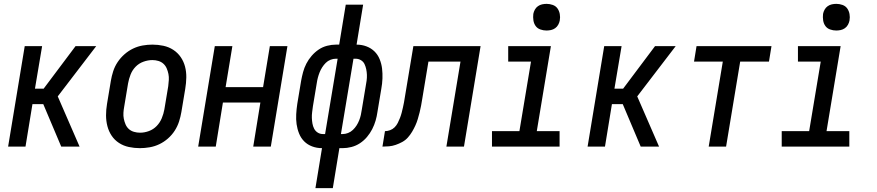

<svg xmlns="http://www.w3.org/2000/svg" viewBox="-20 -759 4540 994"><path d="M297 0 204 -220H148L112 0H22L108 -520H198L161 -300H206L371 -520H478L279 -260L392 0Z M704 8Q675 8 647 2Q619 -4 596 -19Q573 -34 558 -56.5Q543 -79 536 -106Q529 -133 529 -162Q529 -191 534 -221L554 -341Q558 -365 566 -390Q574 -415 589 -437.5Q604 -460 624.5 -478Q645 -496 669 -507.5Q693 -519 718.5 -523.5Q744 -528 769 -528Q798 -528 826 -522Q854 -516 877 -501Q900 -486 915.5 -463.5Q931 -441 938 -414Q945 -387 944.5 -358Q944 -329 939 -299L919 -179Q915 -155 907 -130Q899 -105 884.5 -82.5Q870 -60 849.5 -42Q829 -24 805 -12.5Q781 -1 755 3.5Q729 8 704 8ZM705 -72Q728 -72 751 -80.5Q774 -89 791 -106.5Q808 -124 817.5 -147Q827 -170 831 -193L851 -313Q853 -329 854 -345Q855 -361 852 -376Q849 -391 843 -405Q837 -419 826 -429Q815 -439 800 -443.5Q785 -448 769 -448Q746 -448 722.5 -439.5Q699 -431 682 -413.5Q665 -396 656 -373Q647 -350 643 -327L623 -207Q620 -191 619 -175Q618 -159 621 -144Q624 -129 630 -115Q636 -101 647 -91Q658 -81 673.5 -76.5Q689 -72 705 -72Z M1006 0 1092 -520H1183L1148 -308H1342L1377 -520H1468L1382 0H1291L1328 -228H1134L1097 0Z M1613 215 1647 8Q1620 8 1596 -1Q1572 -10 1555 -27Q1538 -44 1528.5 -67.5Q1519 -91 1515.5 -116Q1512 -141 1513.5 -167.5Q1515 -194 1519 -221L1539 -341Q1543 -363 1549 -385.5Q1555 -408 1566 -429.5Q1577 -451 1593.5 -470Q1610 -489 1630 -502.5Q1650 -516 1673.5 -522Q1697 -528 1719 -528H1736L1770 -735H1860L1826 -528Q1853 -528 1877 -519Q1901 -510 1918.5 -493Q1936 -476 1945.5 -452.5Q1955 -429 1958 -404Q1961 -379 1960 -352.5Q1959 -326 1954 -299L1934 -179Q1931 -157 1924.5 -134.5Q1918 -112 1907 -90.5Q1896 -69 1880 -50Q1864 -31 1843.5 -17.5Q1823 -4 1799.5 2Q1776 8 1754 8H1737L1703 215ZM1745 -65H1754Q1768 -65 1782 -70.5Q1796 -76 1807 -86.5Q1818 -97 1826 -109.5Q1834 -122 1839.5 -136Q1845 -150 1848 -163.5Q1851 -177 1853 -191L1873 -311Q1876 -326 1878 -341.5Q1880 -357 1879.5 -371.5Q1879 -386 1876 -400.5Q1873 -415 1867 -427.5Q1861 -440 1848.5 -447.5Q1836 -455 1821 -455H1810ZM1652 -65H1663L1728 -455H1719Q1705 -455 1691 -449.5Q1677 -444 1666.5 -433.5Q1656 -423 1648 -410.5Q1640 -398 1634.5 -384Q1629 -370 1625.5 -356.5Q1622 -343 1620 -329L1600 -209Q1598 -194 1596 -178.5Q1594 -163 1594.5 -148.5Q1595 -134 1597.5 -119.5Q1600 -105 1606.5 -92.5Q1613 -80 1625 -72.5Q1637 -65 1652 -65Z M1960 0 1973 -80Q1986 -80 1999.5 -85Q2013 -90 2023 -100Q2033 -110 2039.5 -123Q2046 -136 2051 -149Q2056 -162 2059.5 -175.5Q2063 -189 2066 -202.5Q2069 -216 2071.5 -229Q2074 -242 2076 -256L2120 -520H2468L2382 0H2291L2364 -440H2198L2166 -247Q2163 -229 2160 -212Q2157 -195 2152.5 -177.5Q2148 -160 2143 -143Q2138 -126 2130.5 -109.5Q2123 -93 2113.5 -77Q2104 -61 2091.5 -47Q2079 -33 2062.5 -24Q2046 -15 2028.5 -9Q2011 -3 1994 -1.5Q1977 0 1960 0Z M2877 0H2527V-80H2669L2729 -440H2611V-520H2832L2759 -80H2877ZM2809 -601Q2793 -601 2777.5 -606.5Q2762 -612 2753 -624.5Q2744 -637 2741.5 -653.5Q2739 -670 2741 -687Q2743 -698 2749 -709Q2755 -720 2765 -727Q2775 -734 2786.5 -736.5Q2798 -739 2810 -739Q2826 -739 2841.5 -733.5Q2857 -728 2866 -715.5Q2875 -703 2878 -686.5Q2881 -670 2878 -653Q2876 -642 2870 -631Q2864 -620 2854 -613Q2844 -606 2832.5 -603.5Q2821 -601 2809 -601Z M3297 0 3204 -220H3148L3112 0H3022L3108 -520H3198L3161 -300H3206L3371 -520H3478L3279 -260L3392 0Z M3649 0 3722 -440H3573L3586 -520H3974L3961 -440H3812L3739 0Z M4377 0H4027V-80H4169L4229 -440H4111V-520H4332L4259 -80H4377ZM4309 -601Q4293 -601 4277.5 -606.5Q4262 -612 4253 -624.5Q4244 -637 4241.5 -653.5Q4239 -670 4241 -687Q4243 -698 4249 -709Q4255 -720 4265 -727Q4275 -734 4286.5 -736.5Q4298 -739 4310 -739Q4326 -739 4341.5 -733.5Q4357 -728 4366 -715.5Q4375 -703 4378 -686.5Q4381 -670 4378 -653Q4376 -642 4370 -631Q4364 -620 4354 -613Q4344 -606 4332.5 -603.5Q4321 -601 4309 -601Z"/></svg>

Font: Iosevka Medium Oblique
Style: Regular
Weight: 500
Italic angle: -9°
Monospace: yes
Designer: Belleve Invis
Foundry: Belleve Invis
Version: Version 32.5.0; ttfautohint (v1.8.4)